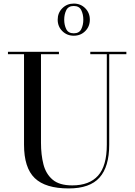

<svg xmlns="http://www.w3.org/2000/svg" viewBox="-20 -1040 756 1075"><path d="M303 -930Q303 -968 329 -994Q355 -1020 393 -1020Q431.5 -1020 457.2 -994Q483 -968 483 -930Q483 -891.5 457.2 -865.8Q431.5 -840 393 -840Q355 -840 329 -865.8Q303 -891.5 303 -930ZM339.5 -930Q339.5 -900 351 -876.8Q362.5 -853.5 393 -853.5Q423.5 -853.5 435 -876.8Q446.5 -900 446.5 -930Q446.5 -959.5 435 -983Q423.5 -1006.5 393 -1006.5Q362.5 -1006.5 351 -983Q339.5 -959.5 339.5 -930ZM24.5 -750H310V-736.5H209.5V-240Q209.5 -174 223.2 -120Q237 -66 274.8 -34Q312.5 -2 384.5 -2Q480 -2 529 -56.5Q578 -111 578 -230V-736.5H485.5V-750H687.5V-736.5H591.5V-230Q591.5 -106.5 537.2 -45.8Q483 15 364.5 15Q234.5 15 174.5 -42.8Q114.5 -100.5 114.5 -230V-736.5H24.5Z"/></svg>

Font: Bodoni Moda 16pt
Style: Regular
Weight: 400
Version: Version 2.3